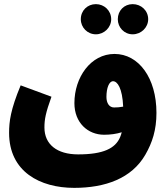

<svg xmlns="http://www.w3.org/2000/svg" viewBox="-20 -721 812 929"><path d="M622 -555C663 -555 697 -588 697 -628C697 -670 663 -701 622 -701C581 -701 550 -670 550 -628C550 -588 581 -555 622 -555ZM444 -555C484 -555 518 -588 518 -628C518 -670 484 -701 444 -701C403 -701 371 -670 371 -628C371 -588 403 -555 444 -555ZM339 188C490 188 617 142 683 28C717 -31 737 -92 737 -175C737 -344 651 -460 534 -460C419 -460 340 -347 340 -222C340 -127 405 -69 484 -69C514 -69 543 -73 569 -81C567 -72 564 -65 561 -57C538 -3 480 26 358 26C255 26 195 -23 195 -104C195 -144 201 -175 229 -253L80 -308C31 -190 24 -133 24 -78C24 110 174 188 339 188ZM495 -252C495 -296 508 -328 527 -328C548 -328 572 -295 576 -205C561 -202 545 -201 532 -201C508 -201 495 -223 495 -252Z"/></svg>

Font: Noto Sans Arabic UI XCn Bk
Style: Regular
Weight: 900
Width: 2
Designer: Monotype Design Team, Nadine Chahine and Nizar Qandah
Foundry: Monotype Imaging Inc.
Version: Version 2.010